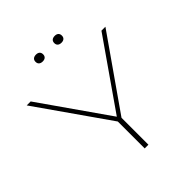

<svg xmlns="http://www.w3.org/2000/svg" viewBox="-227 -986 1130 1130"><g transform="rotate(-45 337.5 -421.5)"><path d="M10 -670 322 -224V0H353V-224L665 -670H632L338 -248L43 -670ZM228 -814C228 -797 239 -786 260 -786C280 -786 291 -797 291 -814V-815C291 -832 280 -843 260 -843C239 -843 228 -832 228 -815ZM384 -814C384 -797 395 -786 416 -786C436 -786 447 -797 447 -814V-815C447 -832 436 -843 416 -843C395 -843 384 -832 384 -815Z"/></g></svg>

Font: LT Wave Thin
Style: Regular
Weight: 100
Designer: Daniel Lyons
Version: Version 2.5 (Glyphs App)